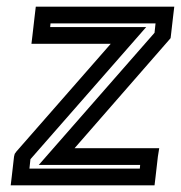

<svg xmlns="http://www.w3.org/2000/svg" viewBox="-20 -529 541 574"><path d="M445 0 452 -61 456 -86H431H203L484 -408L490 -415L491 -423L498 -484L501 -509H476H112H87L84 -484L77 -423L74 -398H99H311L29 -76L24 -69L22 -61L15 0L12 25H37H417H442L445 0ZM398 -25H68L71 -53L382 -408L417 -448H367H130L131 -459H445L442 -431L131 -76L96 -36H146H399L398 -25Z"/></svg>

Font: Gamestation Text Outline
Style: Italic
Weight: 400
Designer: Jonas Hecksher
Foundry: Jonas Hecksher, Playtypeª, e-types AS
Version: Version 1.003